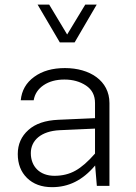

<svg xmlns="http://www.w3.org/2000/svg" viewBox="-20 -792 579 818"><path d="M234.9 -611.3H297.9L392.1 -772.5H343.3L266.1 -645L189.5 -772.5H140.1ZM446.3 -353C446.3 -448.7 361.8 -502 256.8 -502C203.6 -502 160.2 -489.7 126 -464.8C91.3 -439.9 72.3 -406.2 68.4 -364.7H123.5C127.9 -391.6 142.1 -413.1 166 -429.2C189.9 -445.3 219.2 -453.1 254.4 -453.1C289.6 -453.1 320.3 -444.8 346.2 -427.7C372.1 -410.6 384.8 -385.7 384.8 -353V-288.6L228.5 -281.7C173.3 -279.3 130.9 -265.1 101.1 -238.3C70.8 -211.4 55.7 -177.2 55.7 -135.7C55.7 -93.8 68.8 -59.6 95.2 -33.7C121.6 -7.8 157.2 5.4 201.7 5.4C271.5 5.4 331.1 -22.9 385.3 -86.9L392.6 0H446.3ZM111.3 -139.6C111.3 -194.3 155.3 -233.4 233.9 -237.3L384.8 -244.1V-137.7C355 -103.5 327.1 -79.1 301.3 -64.9C275.4 -50.3 245.6 -43 211.9 -43C149.4 -43 111.3 -82.5 111.3 -139.6Z"/></svg>

Font: Estedad Light
Style: Regular
Weight: 300
Designer: Amin Abedi
Version: Version 7.3